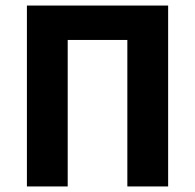

<svg xmlns="http://www.w3.org/2000/svg" viewBox="-20 -672 703 692"><path d="M77 0V-652H586V0H439V-528H224V0Z"/></svg>

Font: Source Sans 3
Style: Bold
Weight: 700
Designer: Paul D. Hunt
Foundry: Adobe
Version: Version 3.052;hotconv 1.1.0;makeotfexe 2.6.0